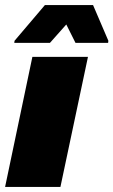

<svg xmlns="http://www.w3.org/2000/svg" viewBox="-25 -733 445 753"><path d="M-5 0 102 -510H320L212 0ZM31 -565 32 -573 151 -713H340L400 -573L399 -565H271L235 -637L171 -565Z"/></svg>

Font: Saira Thin Black
Style: Italic
Weight: 900
Italic angle: -12°
Version: Version 1.101